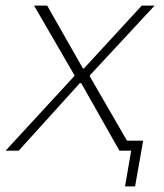

<svg xmlns="http://www.w3.org/2000/svg" viewBox="-32 -540 586 688"><path d="M-12 0H35L254 -242H259L396 0H438L416 128H452L481 -36H423L290 -266V-270L522 -520H476L269 -295H265L137 -520H90L235 -270L234 -267Z"/></svg>

Font: Fixel Display ExtraLight
Style: Italic
Weight: 200
Italic angle: -10°
Designer: AlfaBravo + MacPaw
Foundry: Kyrylo Tkachov, Marchela Mozhyna, Serhii Makarenko, Maria Weinstein, Zakhar Kryvoshyya
Version: Version 1.210;Glyphs 3.2 (3217)